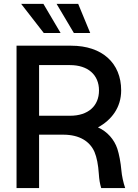

<svg xmlns="http://www.w3.org/2000/svg" viewBox="-20 -961 707 981"><path d="M64.5 0H179.7V-272.9H302.7C387.7 -272.9 439.5 -237.8 462.9 -184.6C474.6 -156.7 481.9 -118.7 484.9 -73.2C486.8 -43 490.2 -23.4 497.1 0H619.6C609.9 -28.8 602.5 -62.5 600.1 -91.3C596.7 -130.9 588.4 -173.8 579.6 -200.7C564 -248 528.3 -289.1 480.5 -310.1C548.8 -347.2 599.1 -410.6 599.1 -499C599.1 -639.6 501 -727.5 343.8 -727.5H64.5ZM357.4 -792.5H440.9L379.4 -941.4H269ZM203.6 -792.5H289.6L201.7 -941.4H87.9ZM179.7 -369.6V-628.4H337.9C429.2 -628.4 485.8 -578.6 485.8 -499C485.8 -418.9 429.7 -369.6 338.4 -369.6Z"/></svg>

Font: Raveo Display Display Medium
Style: Regular
Weight: 500
Designer: Jakub Foglar, Rasmus Andersson (Inter)
Foundry: Jakubfoglar.com
Version: Version 1.100;Glyphs 3.2.3 (3260)